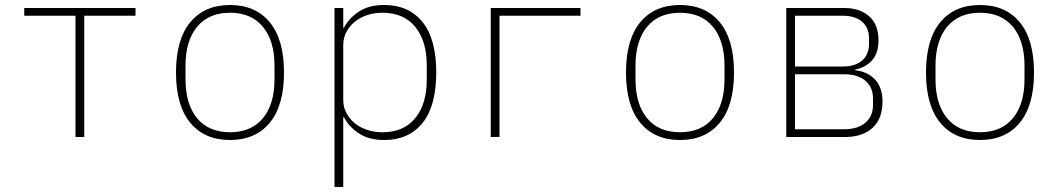

<svg xmlns="http://www.w3.org/2000/svg" viewBox="-20 -548 4240 768"><path d="M282 -485H77V-516H522V-485H317V0H282Z M900 12Q798 12 741 -57Q684 -126 684 -258Q684 -390 741 -459Q798 -528 900 -528Q1002 -528 1059 -459Q1116 -390 1116 -258Q1116 -126 1059 -57Q1002 12 900 12ZM900 -19Q985 -19 1031.5 -75Q1078 -131 1078 -231V-285Q1078 -385 1031.5 -441Q985 -497 900 -497Q815 -497 768.5 -441Q722 -385 722 -285V-231Q722 -131 768.5 -75Q815 -19 900 -19Z M1318 -516H1353V-437H1356Q1374 -473 1414 -500.5Q1454 -528 1517 -528Q1615 -528 1670 -460Q1725 -392 1725 -258Q1725 -124 1670 -56Q1615 12 1517 12Q1454 12 1414 -15.5Q1374 -43 1356 -79H1353V200H1318ZM1509 -19Q1595 -19 1641 -75.5Q1687 -132 1687 -229V-287Q1687 -384 1641 -440.5Q1595 -497 1509 -497Q1478 -497 1450 -488Q1422 -479 1400.5 -462Q1379 -445 1366 -421Q1353 -397 1353 -368V-148Q1353 -119 1366 -95Q1379 -71 1400.5 -54Q1422 -37 1450 -28Q1478 -19 1509 -19Z M1943 -516H2302V-485H1978V0H1943Z M2700 12Q2598 12 2541 -57Q2484 -126 2484 -258Q2484 -390 2541 -459Q2598 -528 2700 -528Q2802 -528 2859 -459Q2916 -390 2916 -258Q2916 -126 2859 -57Q2802 12 2700 12ZM2700 -19Q2785 -19 2831.5 -75Q2878 -131 2878 -231V-285Q2878 -385 2831.5 -441Q2785 -497 2700 -497Q2615 -497 2568.5 -441Q2522 -385 2522 -285V-231Q2522 -131 2568.5 -75Q2615 -19 2700 -19Z M3125 -516H3357Q3419 -516 3456.5 -483Q3494 -450 3494 -387Q3494 -336 3468.5 -307Q3443 -278 3401 -270V-267Q3452 -261 3481 -229Q3510 -197 3510 -141Q3510 -73 3470 -36.5Q3430 0 3361 0H3125ZM3356 -31Q3411 -31 3441.5 -57Q3472 -83 3472 -128V-154Q3472 -199 3441.5 -225Q3411 -251 3356 -251H3160V-31ZM3352 -282Q3401 -282 3428.5 -306Q3456 -330 3456 -372V-395Q3456 -437 3428.5 -461Q3401 -485 3352 -485H3160V-282Z M3900 12Q3798 12 3741 -57Q3684 -126 3684 -258Q3684 -390 3741 -459Q3798 -528 3900 -528Q4002 -528 4059 -459Q4116 -390 4116 -258Q4116 -126 4059 -57Q4002 12 3900 12ZM3900 -19Q3985 -19 4031.5 -75Q4078 -131 4078 -231V-285Q4078 -385 4031.5 -441Q3985 -497 3900 -497Q3815 -497 3768.5 -441Q3722 -385 3722 -285V-231Q3722 -131 3768.5 -75Q3815 -19 3900 -19Z"/></svg>

Font: IBM Plex Mono ExtraLight
Style: Regular
Weight: 200
Monospace: yes
Designer: Mike Abbink, Paul van der Laan, Pieter van Rosmalen
Foundry: Bold Monday
Version: Version 2.3